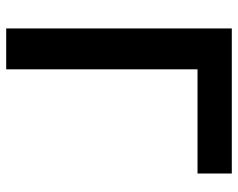

<svg xmlns="http://www.w3.org/2000/svg" viewBox="-94 -673 767 619"><g transform="rotate(90 289.5 -363.5)"><path d="M203.5 0H71.7V-727.3H539.4V-616.8H203.5Z"/></g></svg>

Font: Linik Sans SemiBold
Style: Regular
Weight: 600
Designer: Rasmus Andersson (font), Cristiano Sobral (main changes)
Foundry: rsms
Version: Version 3.018;June 1, 2022;FontCreator 14.0.0.2814 64-bit; t